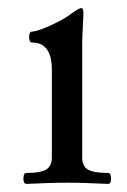

<svg xmlns="http://www.w3.org/2000/svg" viewBox="-20 -451 314 474"><path d="M45 3Q40 3 38.5 -3.5Q37 -10 38.5 -17Q40 -24 45 -24Q80 -24 94 -32.5Q108 -41 108 -62V-279Q108 -346 59 -346Q52 -346 52 -359.5Q52 -373 59 -373Q67 -373 85.5 -380Q104 -387 124 -397.5Q144 -408 157 -418Q175 -431 181 -431Q186 -431 186 -417Q185 -391 184 -375Q183 -359 183 -342V-62Q183 -41 197 -32.5Q211 -24 247 -24Q252 -24 253.5 -17Q255 -10 253.5 -3.5Q252 3 247 3Q222 2 196.5 1Q171 0 147 0Q121 0 95.5 1Q70 2 45 3Z"/></svg>

Font: Junicode SmExp
Style: Regular
Weight: 400
Width: 6
Designer: Peter S. Baker
Version: Version 2.205; ttfautohint (v1.8.4)